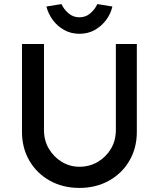

<svg xmlns="http://www.w3.org/2000/svg" viewBox="-20 -917 780 943"><path d="M370 6Q289 6 225 -29.5Q161 -65 124.5 -127.5Q88 -190 88 -269V-701H196V-278Q196 -227 220 -186.5Q244 -146 283.5 -122Q323 -98 370 -98Q420 -98 460.5 -122Q501 -146 525 -186.5Q549 -227 549 -278V-701H652V-269Q652 -190 615.5 -127.5Q579 -65 515 -29.5Q451 6 370 6ZM370 -751Q329 -751 295.5 -769.5Q262 -788 239.5 -818.5Q217 -849 208 -885L282 -897Q293 -872 316 -852Q339 -832 370 -832Q401 -832 424 -852Q447 -872 458 -897L532 -885Q524 -849 501 -818.5Q478 -788 445 -769.5Q412 -751 370 -751Z"/></svg>

Font: Readex Pro
Style: Regular
Weight: 400
Designer: Bonnie Shaver-Troup, Thomas Jockin
Foundry: Lexend
Version: Version 1.204; ttfautohint (v1.8.4.7-5d5b)